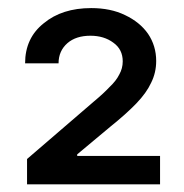

<svg xmlns="http://www.w3.org/2000/svg" viewBox="-20 -826 462 482"><path d="M47.9 -363.3Q47.9 -379.9 47.9 -426.8Q89.8 -462.9 215.8 -571.3Q239.3 -590.8 254.9 -607.4Q271.5 -623 279.3 -638.7Q288.1 -654.3 288.1 -671.9Q288.1 -702.1 264.6 -718.8Q241.2 -736.3 207 -736.3Q170.9 -736.3 149.4 -717.8Q127 -698.2 127 -667Q98.6 -667 43 -667Q43 -730.5 89.8 -767.6Q135.7 -805.7 209 -805.7Q257.8 -805.7 293.9 -788.1Q331.1 -770.5 351.6 -741.2Q372.1 -710.9 372.1 -672.9Q372.1 -643.6 359.4 -618.2Q347.7 -592.8 322.3 -566.4Q296.9 -540 256.8 -507.8Q228.5 -484.4 173.8 -438.5Q173.8 -437.5 173.8 -434.6Q225.6 -434.6 381.8 -434.6Q381.8 -417 381.8 -363.3Q298.8 -363.3 47.9 -363.3Z"/></svg>

Font: DeepSea
Style: Medium
Weight: 500
Designer: Stem
Version: Version 3.019;git-0a5106e0b